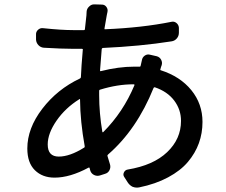

<svg xmlns="http://www.w3.org/2000/svg" viewBox="-20 -816 1040 882"><path d="M440.4 -404.3Q435.5 -403.3 435.5 -398.4V-378.9Q435.5 -296.9 450.2 -210Q450.2 -209 451.7 -208.5Q453.1 -208 454.1 -209Q545.9 -300.8 597.7 -424.8Q598.6 -428.7 594.7 -428.7H592.8Q519.5 -428.7 440.4 -404.3ZM366.2 -137.7Q370.1 -139.6 369.1 -144.5Q348.6 -257.8 347.7 -358.4Q347.7 -363.3 344.7 -360.4Q280.3 -320.3 239.7 -261.7Q199.2 -203.1 199.2 -152.3Q199.2 -96.7 250 -96.7Q300.8 -96.7 366.2 -137.7ZM631.8 -539.1Q633.8 -552.7 645 -560.5Q656.2 -568.4 669.9 -564.5L700.2 -557.6Q713.9 -553.7 720.2 -541.5Q726.6 -529.3 722.7 -516.6Q721.7 -514.6 719.7 -508.3Q717.8 -502 716.8 -498Q714.8 -494.1 718.8 -493.2Q807.6 -464.8 858.9 -401.9Q910.2 -338.9 910.2 -255.9Q910.2 -204.1 893.6 -158.2Q877 -112.3 843.3 -72.3Q809.6 -32.2 752.4 -1.5Q695.3 29.3 619.1 44.9Q614.3 45.9 609.4 45.9Q598.6 45.9 588.9 42Q575.2 35.2 566.4 21.5L550.8 -2.9Q543.9 -12.7 549.3 -23.9Q554.7 -35.2 566.4 -37.1Q684.6 -56.6 748 -117.2Q811.5 -177.7 811.5 -260.7Q811.5 -312.5 780.3 -354Q749 -395.5 691.4 -415Q687.5 -416 685.5 -412.1Q608.4 -220.7 476.6 -106.4Q472.7 -103.5 473.6 -99.6Q479.5 -80.1 485.4 -60.5Q489.3 -46.9 482.9 -34.2Q476.6 -21.5 462.9 -17.6L438.5 -9.8Q423.8 -5.9 411.1 -12.7Q398.4 -19.5 394.5 -33.2Q393.6 -39.1 391.6 -43.9Q390.6 -47.9 386.7 -45.9Q301.8 0 230.5 0Q174.8 0 140.1 -34.2Q105.5 -68.4 105.5 -133.8Q105.5 -226.6 174.3 -316.4Q243.2 -406.2 346.7 -455.1Q350.6 -457 351.6 -460.9Q353.5 -510.7 360.4 -587.9Q361.3 -591.8 356.4 -591.8H313.5Q263.7 -591.8 181.6 -596.7Q167 -597.7 156.7 -608.4Q146.5 -619.1 145.5 -633.8V-656.2Q144.5 -669.9 154.8 -679.2Q165 -688.5 178.7 -686.5Q261.7 -677.7 316.4 -677.7H365.2Q370.1 -677.7 370.1 -682.6L377 -745.1Q377 -746.1 377.9 -762.7Q378.9 -776.4 389.6 -786.1Q399.4 -795.9 412.1 -795.9Q413.1 -795.9 414.1 -795.9L448.2 -794.9Q460.9 -794.9 468.8 -784.2Q476.6 -773.4 473.6 -760.7Q472.7 -754.9 470.7 -747.1Q466.8 -725.6 460 -685.5Q459 -680.7 462.9 -681.6Q631.8 -688.5 767.6 -715.8Q780.3 -718.8 790.5 -710.4Q800.8 -702.1 801.8 -688.5V-666Q801.8 -650.4 792 -639.2Q782.2 -627.9 767.6 -626Q625 -603.5 452.1 -595.7Q448.2 -594.7 447.3 -590.8Q444.3 -547.9 439.5 -492.2Q439.5 -491.2 440.4 -489.7Q441.4 -488.3 443.4 -489.3Q524.4 -509.8 596.7 -509.8Q613.3 -509.8 620.1 -509.8Q625 -508.8 626 -513.7Q628.9 -524.4 631.8 -539.1Z"/></svg>

Font: Gen Jyuu GothicL Medium
Style: Regular
Weight: 500
Designer: [Source Han Sans]
Ryoko NISHIZUKA  (kana & ideographs); Paul D. Hunt (Latin, Greek & Cyrillic); Wenlong ZHANG  (bopomofo
Version: Version 1.002.20150607